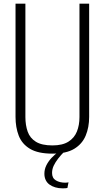

<svg xmlns="http://www.w3.org/2000/svg" viewBox="-20 -830 573 1051"><path d="M267 11Q188 11 144 -15.5Q100 -42 82.5 -87.5Q65 -133 65 -190V-810H119V-189Q119 -145 131.5 -109.5Q144 -74 176.5 -54Q209 -34 267 -34Q322 -34 354.5 -54.5Q387 -75 401 -110Q415 -145 415 -189V-810H468V-190Q468 -133 449 -87.5Q430 -42 386.5 -15.5Q343 11 267 11ZM323 201Q301 201 282.5 195.5Q264 190 250.5 180Q237 170 230 155Q223 140 223 121Q223 97 233.5 75.5Q244 54 262 34.5Q280 15 302 0H332Q313 19 298 38.5Q283 58 274 77Q265 96 265 117Q265 145 286 157.5Q307 170 337 170Q342 170 346.5 169.5Q351 169 355 168L349 199Q345 200 338 200.5Q331 201 323 201Z"/></svg>

Font: Oswald ExtraLight
Style: Regular
Weight: 250
Designer: Vernon Adams
Foundry: Vernon Adams
Version: Version 4.103;gftools[0.9.33.dev8+g029e19f]